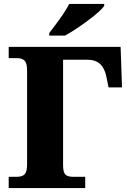

<svg xmlns="http://www.w3.org/2000/svg" viewBox="-20 -951 643 971"><path d="M24 -57H67Q92 -57 104.5 -69.5Q117 -82 117 -120V-594Q117 -632 104 -644.5Q91 -657 67 -657H24V-714H590L597 -509H529L518 -563Q509 -607 485.5 -628Q462 -649 422 -649H299V-116Q299 -80 310.5 -68.5Q322 -57 348 -57H411V0H24ZM229 -784Q234 -791 257.5 -821.5Q281 -852 300.5 -881.5Q320 -911 330 -931H507V-921Q489 -895 424.5 -847Q360 -799 309 -771H229Z"/></svg>

Font: Noto Serif ExtraBold
Style: Regular
Weight: 800
Designer: Monotype Design Team
Foundry: Monotype Imaging Inc.
Version: Version 1.001